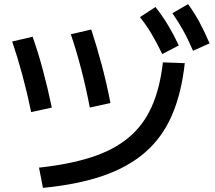

<svg xmlns="http://www.w3.org/2000/svg" viewBox="-20 -875 1040 930"><path d="M169 -63Q317 -79 424.5 -114Q532 -149 603.5 -209Q675 -269 715 -358.5Q755 -448 769 -573L875 -569Q859 -423 812.5 -316Q766 -209 683 -137Q600 -65 477.5 -23Q355 19 188 35ZM131 -332Q112 -424 88.5 -511Q65 -598 39 -674L138 -697Q164 -624 187.5 -536.5Q211 -449 231 -354ZM415 -354Q397 -449 373.5 -539.5Q350 -630 323 -709L422 -732Q448 -653 472.5 -561.5Q497 -470 515 -376ZM766 -613Q739 -669 714 -711Q689 -753 658 -792L733 -841Q767 -798 794 -753Q821 -708 846 -655ZM915 -629Q891 -685 867 -728Q843 -771 815 -811L891 -855Q923 -811 947.5 -765Q972 -719 995 -665Z"/></svg>

Font: M PLUS 1 Medium
Style: Regular
Weight: 500
Designer: Coji Morishita
Foundry: UNDERFOREST DESIGN
Version: Version 1.001